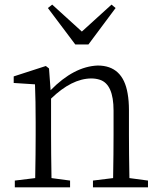

<svg xmlns="http://www.w3.org/2000/svg" viewBox="-20 -808 693 828"><path d="M361.3 -616.2H304.7L186.5 -773.4L205.1 -788.1L333 -671.9L460.9 -788.1L478.5 -773.4ZM538.1 -40 618.2 -29.3V0H380.9V-29.3L467.8 -40Q469.7 -149.4 469.7 -226.6V-331.1Q469.7 -444.3 411.1 -463.9Q393.6 -469.7 373 -469.7Q289.1 -468.8 200.2 -382.8V-226.6Q200.2 -149.4 202.1 -40L282.2 -29.3V0H43.9V-29.3L131.8 -40Q133.8 -149.4 133.8 -226.6V-281.2Q133.8 -373 130.9 -444.3L39.1 -450.2V-478.5L177.7 -523.4L191.4 -512.7L198.2 -418.9Q298.8 -521.5 401.4 -525.4Q509.8 -525.4 530.3 -405.3Q536.1 -373 536.1 -333V-226.6Q536.1 -149.4 538.1 -40Z"/></svg>

Font: GenYoMin JP Light
Style: Regular
Weight: 300
Version: Version 1.001;PS 1;hotconv 16.6.51;makeotf.lib2.5.65220 DEVE